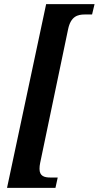

<svg xmlns="http://www.w3.org/2000/svg" viewBox="-20 -780 477 928"><path d="M14 128H248L259 78H224C195 78 171 72 171 36C171 27 172 17 174 8L309 -638C322 -701 355 -710 390 -710H425L437 -760H203Z"/></svg>

Font: Noto Serif Tamil ExtraCondensed
Style: Bold Italic
Weight: 700
Width: 2
Italic angle: -12°
Designer: Indian Type Foundry, Tom Grace, and the Monotype Design Team
Foundry: Monotype Imaging Inc.
Version: Version 2.003